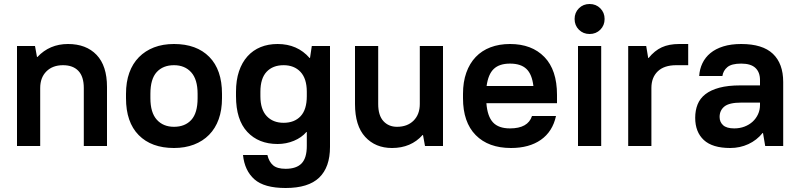

<svg xmlns="http://www.w3.org/2000/svg" viewBox="-20 -730 3996 960"><path d="M65 -500H155L165 -445H167Q228 -510 320 -510Q411 -510 463 -455.5Q515 -401 515 -295V0H399V-290Q399 -347 372 -375.5Q345 -404 295 -404Q243 -404 212 -373Q181 -342 181 -290V0H65Z M850 10Q737 10 673.5 -54.5Q610 -119 610 -239V-261Q610 -320 626.5 -366Q643 -412 674.5 -444Q706 -476 750 -493Q794 -510 850 -510Q963 -510 1026.5 -445.5Q1090 -381 1090 -261V-239Q1090 -180 1073.5 -134Q1057 -88 1025.5 -56Q994 -24 949.5 -7Q905 10 850 10ZM850 -96Q905 -96 936.5 -130.5Q968 -165 968 -239V-261Q968 -333 936 -368.5Q904 -404 850 -404Q795 -404 763.5 -369.5Q732 -335 732 -261V-239Q732 -167 764 -131.5Q796 -96 850 -96Z M1368 -10Q1273 -10 1216.5 -70.5Q1160 -131 1160 -249V-271Q1160 -329 1175 -373.5Q1190 -418 1217.5 -448.5Q1245 -479 1283 -494.5Q1321 -510 1368 -510Q1467 -510 1528 -440H1530L1539 -500H1630V5Q1630 106 1576 158Q1522 210 1408 210Q1301 210 1252 166.5Q1203 123 1195 45H1317Q1325 79 1345.5 96.5Q1366 114 1408 114Q1462 114 1488 87Q1514 60 1514 0V-70H1512Q1488 -42 1449.5 -26Q1411 -10 1368 -10ZM1398 -116Q1452 -116 1483 -149Q1514 -182 1514 -249V-271Q1514 -337 1482.5 -370.5Q1451 -404 1398 -404Q1344 -404 1313 -371Q1282 -338 1282 -271V-249Q1282 -183 1313.5 -149.5Q1345 -116 1398 -116Z M1940 10Q1857 10 1806 -45.5Q1755 -101 1755 -210V-500H1871V-210Q1871 -153 1897 -124.5Q1923 -96 1965 -96Q2017 -96 2048 -127Q2079 -158 2079 -210V-500H2195V0H2105L2095 -55H2093Q2035 10 1940 10Z M2535 10Q2422 10 2358.5 -54.5Q2295 -119 2295 -239V-261Q2295 -320 2311.5 -366.5Q2328 -413 2358.5 -445Q2389 -477 2432.5 -493.5Q2476 -510 2530 -510Q2639 -510 2702 -445Q2765 -380 2765 -256V-214H2412Q2417 -148 2445 -118Q2473 -88 2530 -88Q2620 -88 2640 -150H2760Q2743 -72 2684.5 -31Q2626 10 2535 10ZM2530 -412Q2477 -412 2449 -385.5Q2421 -359 2413 -300H2647Q2640 -359 2612 -385.5Q2584 -412 2530 -412Z M2870 -500H2986V0H2870ZM2928 -560Q2896 -560 2874.5 -581.5Q2853 -603 2853 -635Q2853 -667 2874.5 -688.5Q2896 -710 2928 -710Q2960 -710 2981.5 -688.5Q3003 -667 3003 -635Q3003 -603 2981.5 -581.5Q2960 -560 2928 -560Z M3121 -500H3211L3221 -440H3223Q3253 -477 3289 -493.5Q3325 -510 3376 -510H3421V-404H3361Q3301 -404 3269 -373.5Q3237 -343 3237 -290V0H3121Z M3631 10Q3542 10 3499 -30Q3456 -70 3456 -141Q3456 -178 3468 -208Q3480 -238 3507 -259Q3534 -280 3577 -291.5Q3620 -303 3681 -303H3780V-330Q3780 -369 3757 -390.5Q3734 -412 3686 -412Q3638 -412 3617 -394.5Q3596 -377 3592 -350H3476Q3478 -384 3492 -413.5Q3506 -443 3532 -464.5Q3558 -486 3596.5 -498Q3635 -510 3686 -510Q3793 -510 3844.5 -461Q3896 -412 3896 -320V0H3806L3795 -65H3793Q3764 -29 3722 -9.5Q3680 10 3631 10ZM3651 -88Q3679 -88 3702.5 -97Q3726 -106 3743 -121.5Q3760 -137 3770 -158.5Q3780 -180 3780 -205V-217H3686Q3626 -217 3602 -197.5Q3578 -178 3578 -145Q3578 -120 3595.5 -104Q3613 -88 3651 -88Z"/></svg>

Font: PT Root UI Bold
Style: Regular
Weight: 700
Designer: Vitaly Kuzmin
Foundry: ParaType Ltd.
Version: Version 2.000G